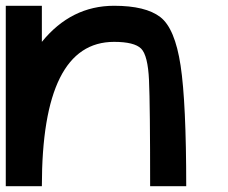

<svg xmlns="http://www.w3.org/2000/svg" viewBox="-20 -645 790 665"><path d="M0 0V-625H125V-500Q226.6 -625 375 -625Q484.4 -625 535.2 -585.9Q585.9 -546.9 605.5 -418Q625 -289.1 625 0H500Q500 -281.2 496.1 -367.2Q492.2 -453.1 468.8 -476.6Q445.3 -500 375 -500Q125 -500 125 0Z"/></svg>

Font: CraftyPE
Style: Regular
Weight: 400
Designer: Erek Butcher
Foundry: Haunted Coop
Version: Version 0.018;April 4, 2024;FontCreator 15.0.0.2962 64-bit